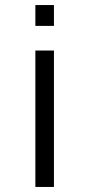

<svg xmlns="http://www.w3.org/2000/svg" viewBox="-20 -560 354 760"><path d="M120 -540H193.5V-457.5H120ZM120 -360H193.5V180H120Z"/></svg>

Font: Cns Manrope
Style: Regular
Weight: 400
Designer: Mikhail Sharanda
Foundry: Mikhail Sharanda
Version: Version 4.504